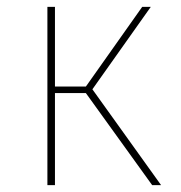

<svg xmlns="http://www.w3.org/2000/svg" viewBox="-20 -539 528 559"><path d="M419 -519 249 -279 449 0H423L230 -268H140V0H118V-519H140V-287H230L394 -519Z"/></svg>

Font: FiraGO Thin
Style: Regular
Weight: 100
Designer: bBox Type
Foundry: bBox Type GmbH
Version: Version 1.001;PS 001.001;hotconv 1.0.88;makeotf.lib2.5.64775